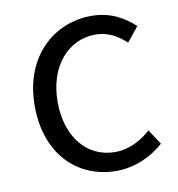

<svg xmlns="http://www.w3.org/2000/svg" viewBox="-69 -617 643 693"><g transform="rotate(-10 253.0 -270.5)"><path d="M304 13C369 13 431 -14 478 -56L442 -111C408 -80 362 -55 311 -55C207 -55 137 -141 137 -269C137 -398 212 -485 313 -485C358 -485 393 -465 425 -436L468 -489C430 -524 381 -554 310 -554C173 -554 53 -450 53 -269C53 -91 162 13 304 13Z"/></g></svg>

Font: ChiuKong Gothic MN Normal
Style: Regular
Weight: 350
Designer: Ryoko NISHIZUKA 西塚涼子 (kana, bopomofo & ideographs); Paul D. Hunt (Latin, Greek & Cyrillic); Sandoll Communications 산돌커뮤니
Foundry: Adobe
Version: Version 1.300